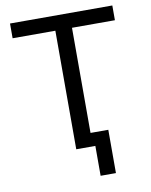

<svg xmlns="http://www.w3.org/2000/svg" viewBox="-94 -774 785 1000"><g transform="rotate(-10 299.0 -273.5)"><path d="M356 158V0H255V-627H29V-705H570V-627H343V-71H437V158Z"/></g></svg>

Font: Nunito Sans 7pt SemiCondensed
Style: Regular
Weight: 400
Width: 4
Designer: Vernon Adams
Foundry: Vernon Adams
Version: Version 3.101;gftools[0.9.27]